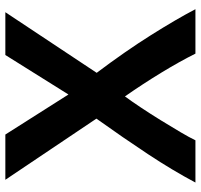

<svg xmlns="http://www.w3.org/2000/svg" viewBox="-36 -696 733 700"><g transform="rotate(-90 330.0 -346.5)"><path d="M14 0Q58 -83 117.5 -173Q177 -263 247 -361L24 -693H189L335 -463L479 -693H635L414 -360Q493 -255 551.5 -162Q610 -69 646 0H484Q455 -58 414.5 -124.5Q374 -191 328 -257Q311 -234 288 -199.5Q265 -165 241.5 -127Q218 -89 198 -55Q178 -21 168 0Z"/></g></svg>

Font: Ubuntu Sans
Style: Bold
Weight: 700
Designer: Dalton Maag Ltd
Foundry: Dalton Maag Ltd
Version: Version 1.006; ttfautohint (v1.8.4.7-5d5b)